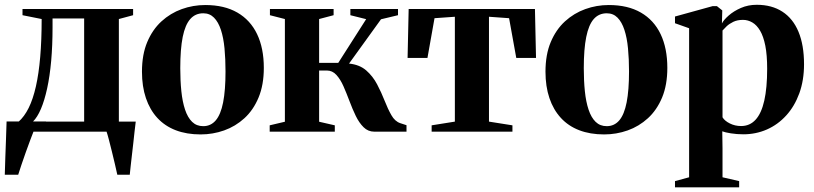

<svg xmlns="http://www.w3.org/2000/svg" viewBox="-20 -550 3402 802"><path d="M44 0V-37L57 -41Q81.5 -62.5 99.8 -99.2Q118 -136 130 -189.2Q142 -242.5 148 -312.5Q154 -382.5 154 -470.5L74 -486.5V-512.5H536V-486.5L476.5 -470.5V0ZM117.5 -42H331.5V-473H199.5V-436Q199.5 -360 193.8 -295.8Q188 -231.5 177 -181Q166 -130.5 151 -95.2Q136 -60 117.5 -42ZM0 180Q1 145.5 2.2 108.5Q3.5 71.5 5 33.2Q6.5 -5 7.5 -42.5H172.5L121 -3Q115.5 10 106.8 33.8Q98 57.5 88 85.2Q78 113 69.5 138.5Q61 164 56 180ZM470 180Q466 161 460 135.5Q454 110 447.5 83.5Q441 57 435 34Q429 11 424.5 -2L402 -42H547Q544.5 -23 542 0Q539.5 23 536.8 47.8Q534 72.5 531.2 96.5Q528.5 120.5 526 142Q523.5 163.5 522 180Z M573 -250.5Q573 -322 595 -374.2Q617 -426.5 654.5 -460.8Q692 -495 739.2 -512Q786.5 -529 837.5 -529Q917 -529 971.5 -497.5Q1026 -466 1054 -407.2Q1082 -348.5 1082 -266.5Q1082 -195.5 1060.2 -143Q1038.5 -90.5 1001 -56.2Q963.5 -22 916.2 -5.2Q869 11.5 818 11.5Q759.5 11.5 714 -6Q668.5 -23.5 637.2 -57.5Q606 -91.5 589.5 -140.2Q573 -189 573 -250.5ZM829 -23Q860.5 -23 881.2 -47.2Q902 -71.5 912 -122.2Q922 -173 922 -251.5Q922 -303.5 917.8 -348Q913.5 -392.5 902.8 -425.2Q892 -458 874 -476.2Q856 -494.5 829 -494.5Q796 -494.5 774.8 -470.5Q753.5 -446.5 743.2 -395.8Q733 -345 733 -265Q733 -213.5 737.5 -169.2Q742 -125 753 -92Q764 -59 782.5 -41Q801 -23 829 -23Z M1106.5 0V-26.5L1170 -41.5V-470.5L1107.5 -486.5V-512.5H1373.5V-486.5L1313 -470.5V-287.5H1393L1509.5 -470L1443.5 -486.5V-512.5H1642.5V-486.5L1571.5 -469.5L1438 -284.5Q1482 -280 1509.8 -255.8Q1537.5 -231.5 1555.2 -197.8Q1573 -164 1586.5 -129.5Q1600 -95 1614.8 -69Q1629.5 -43 1652 -35.5L1678 -27V0H1543.5Q1517.5 0 1498.8 -18.5Q1480 -37 1466 -66Q1452 -95 1439.8 -127.8Q1427.5 -160.5 1414.8 -189.5Q1402 -218.5 1385.2 -237Q1368.5 -255.5 1345 -255.5H1313V-41.5L1378.5 -26.5V0Z M1783 0V-26.5L1880 -42V-480L1795 -474L1765.5 -308H1682.5L1687 -512.5H2214.5L2219 -308H2136.5L2106.5 -474L2022.5 -480V-42L2120.5 -26.5V0Z M2258.5 -250.5Q2258.5 -322 2280.5 -374.2Q2302.5 -426.5 2340 -460.8Q2377.5 -495 2424.8 -512Q2472 -529 2523 -529Q2602.5 -529 2657 -497.5Q2711.5 -466 2739.5 -407.2Q2767.5 -348.5 2767.5 -266.5Q2767.5 -195.5 2745.8 -143Q2724 -90.5 2686.5 -56.2Q2649 -22 2601.8 -5.2Q2554.5 11.5 2503.5 11.5Q2445 11.5 2399.5 -6Q2354 -23.5 2322.8 -57.5Q2291.5 -91.5 2275 -140.2Q2258.5 -189 2258.5 -250.5ZM2514.5 -23Q2546 -23 2566.8 -47.2Q2587.5 -71.5 2597.5 -122.2Q2607.5 -173 2607.5 -251.5Q2607.5 -303.5 2603.2 -348Q2599 -392.5 2588.2 -425.2Q2577.5 -458 2559.5 -476.2Q2541.5 -494.5 2514.5 -494.5Q2481.5 -494.5 2460.2 -470.5Q2439 -446.5 2428.8 -395.8Q2418.5 -345 2418.5 -265Q2418.5 -213.5 2423 -169.2Q2427.5 -125 2438.5 -92Q2449.5 -59 2468 -41Q2486.5 -23 2514.5 -23Z M2799.5 232.5V206.5L2858.5 190.5V-432L2799.5 -453V-481L2957 -524.5H2974.5L2997 -506.5L2995.5 -452Q3003 -467 3023.8 -485.2Q3044.5 -503.5 3074.8 -516.8Q3105 -530 3141 -530Q3204 -530 3248.2 -501.2Q3292.5 -472.5 3315.5 -417Q3338.5 -361.5 3338.5 -281.5Q3338.5 -214.5 3318.8 -160.2Q3299 -106 3264.2 -67.8Q3229.5 -29.5 3183.5 -9.2Q3137.5 11 3085 11Q3058 11 3033 7Q3008 3 2997 -1.5L2998 70.5V190.5L3067.5 206.5V232.5ZM3075.5 -23.5Q3112 -23.5 3136.2 -50Q3160.5 -76.5 3172.5 -129.8Q3184.5 -183 3184.5 -262.5Q3184.5 -320 3176.8 -359Q3169 -398 3155 -421.8Q3141 -445.5 3122.5 -456.2Q3104 -467 3083.5 -467Q3060 -467 3043 -458.8Q3026 -450.5 3015.2 -440.2Q3004.5 -430 2998 -422.5V-60Q3007 -45 3028.8 -34.2Q3050.5 -23.5 3075.5 -23.5Z"/></svg>

Font: Merriweather 120pt
Style: Bold
Weight: 700
Designer: Eben Sorkin
Foundry: Eben Sorkin
Version: Version 2.100